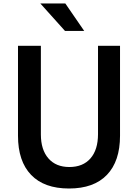

<svg xmlns="http://www.w3.org/2000/svg" viewBox="-20 -1062 790 1099"><path d="M83 -800H214V-292Q214 -205 257 -155.5Q300 -106 377 -106Q455 -106 498 -155.5Q541 -205 541 -294V-800H667V-285Q667 -139 592 -61Q517 17 375 17Q233 17 158 -61Q83 -139 83 -285ZM462 -885H352L211 -1042H354Z"/></svg>

Font: Martian Mono SemiExpanded Medium
Style: Regular
Weight: 500
Width: 6
Designer: Roman Shamin
Foundry: Evil Martians
Version: Version 1.000